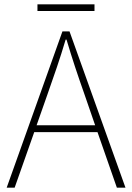

<svg xmlns="http://www.w3.org/2000/svg" viewBox="-20 -872 614 892"><path d="M419 -852H154V-821H419ZM150 -290 201 -435C232 -523 258 -597 285 -688H289C316 -597 341 -523 372 -435L422 -290ZM523 0H563L303 -726H270L11 0H48L139 -258H433Z"/></svg>

Font: Noto Sans Japanese Thin
Style: Regular
Weight: 100
Designer: Ryoko NISHIZUKA (kana & ideographs); Paul D. Hunt (Latin, Greek & Cyrillic); Wenlong ZHANG (bopomofo); Sandoll Communica
Foundry: Adobe Systems Incorporated
Version: Version 1.000;PS 1;hotconv 1.0.78;makeotf.lib2.5.61930